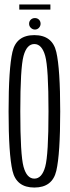

<svg xmlns="http://www.w3.org/2000/svg" viewBox="-20 -837 312 861"><path d="M134 4Q215 4 232.5 -71Q250 -146 250 -337.5Q250 -528 232.5 -603.8Q215 -679.5 134 -679.5Q53 -679.5 35.8 -604.2Q18.5 -529 18.5 -337.5Q18.5 -146 36 -71Q53.5 4 134 4ZM134 -36Q100 -36 85.5 -89.5Q71 -143 71 -337.5Q71 -532.5 85.5 -586Q100 -639.5 134 -639.5Q168 -639.5 182.8 -586Q197.5 -532.5 197.5 -337.5Q197.5 -143 182.8 -89.5Q168 -36 134 -36ZM136.5 -704.5Q147.5 -704.5 154.8 -712.5Q162 -720.5 162 -730.5Q162 -741.5 154.8 -748.8Q147.5 -756 136.5 -756Q125.5 -756 118 -748.8Q110.5 -741.5 110.5 -730.5Q110.5 -719.5 118.5 -712Q126.5 -704.5 136.5 -704.5ZM66.5 -794H206V-817H66.5Z"/></svg>

Font: Anybody ExtraCondensed Light
Style: Regular
Weight: 300
Width: 2
Version: Version 1.113;gftools[0.9.25]